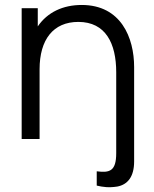

<svg xmlns="http://www.w3.org/2000/svg" viewBox="-20 -574 634 793"><path d="M69.5 0H143.5V-288C143.5 -410 199.5 -483.5 303.5 -483.5C416.5 -483.5 460 -394.5 460 -275.5V58.5C460 133 433 140.5 379.5 133.5V192.5C404.5 198.5 429.5 202 464.5 196.5C506.5 188.5 534 157 534 92.5V-297C534 -418.5 479.5 -553.5 317.5 -553.5C240 -553.5 176 -523.5 136 -465V-540H69.5Z"/></svg>

Font: Hauora
Style: Regular
Weight: 400
Designer: Mikhail Sharanda
Foundry: WCYS & Co.
Version: Version 1.010